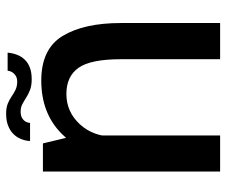

<svg xmlns="http://www.w3.org/2000/svg" viewBox="-77 -679 756 642"><g transform="rotate(-90 301.0 -358.0)"><path d="M48.5 0H169V-482L142.5 -592.5H48.5ZM424 0H545V-332Q545 -455 501.8 -526.5Q458.5 -598 352.5 -598Q243.5 -598 175 -530Q106.5 -462 106.5 -388L165 -354.5Q165 -424 206.5 -469Q248 -514 308 -514Q366.5 -514 395.2 -473.5Q424 -433 424 -331ZM356.5 -630Q379.5 -630 395 -635.8Q410.5 -641.5 420.5 -651.2Q430.5 -661 435.8 -672Q441 -683 443.2 -693.2Q445.5 -703.5 446 -710.5H385.5Q385.5 -704.5 381.5 -697Q377.5 -689.5 369.5 -684Q361.5 -678.5 349 -678.5Q333.5 -678.5 322 -684Q310.5 -689.5 299.8 -697Q289 -704.5 275.5 -710Q262 -715.5 242 -715.5Q219.5 -715.5 203.5 -709.5Q187.5 -703.5 177.2 -694.2Q167 -685 161.2 -674.2Q155.5 -663.5 153 -653.2Q150.5 -643 150.5 -635.5H211Q211 -642 214.8 -649.2Q218.5 -656.5 226.8 -661.8Q235 -667 249 -667Q262.5 -667 273.2 -661.5Q284 -656 295.5 -648.5Q307 -641 321.5 -635.5Q336 -630 356.5 -630Z"/></g></svg>

Font: Anybody UltraCondensed Thin Medium
Style: Regular
Weight: 500
Version: Version 1.111